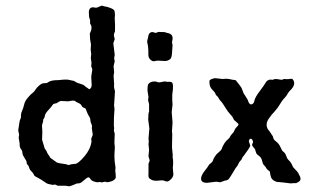

<svg xmlns="http://www.w3.org/2000/svg" viewBox="-20 -635 1111 671"><path d="M291 -579.1V-584Q288.1 -607.4 302.7 -609.4Q306.2 -609.9 312 -608.4Q317.9 -606.9 326.7 -611.8Q335.4 -616.2 338.9 -614.7Q341.8 -612.8 347.7 -612.3Q353.5 -611.8 365.2 -607.4Q377 -603 379.4 -598.1Q381.8 -593.3 381.8 -581.1L380.9 -573.2Q382.8 -547.4 381.8 -524.9Q377.9 -517.1 377.9 -511.7L380.9 -498L376 -483.9L380.9 -443.8L378.9 -431.6L380.9 -420.9L377 -403.8L378.9 -382.8L377 -370.1L378.9 -340.8Q378.9 -338.9 378.4 -335Q377.9 -330.1 381.8 -315.9L378.9 -270Q377.9 -267.1 379.4 -261.2Q380.9 -254.9 379.4 -242.2Q377.9 -229.5 377.9 -196.8L378.9 -187L377.9 -178.7L380.9 -168L379.9 -137.7Q379.9 -130.9 380.9 -126Q381.8 -121.1 380.9 -111.3Q379.9 -101.6 379.9 -86.9Q379.9 -72.3 383.8 -48.8L382.8 -39.1Q382.8 -38.1 384.3 -24.4Q385.7 -10.7 382.8 -11.2Q379.9 -4.9 368.2 -1Q356.4 2.9 353 1.5Q349.1 0 347.2 0Q344.7 0 341.8 1Q338.9 2 337.4 2.4Q335.9 2.9 333.5 2Q331.1 1 330.1 1L320.8 2Q316.4 2 307.6 -1Q298.8 -3.9 294.9 -11.2Q291 -18.6 282.2 -12.2Q273.9 -5.9 268.6 -1Q262.7 3.9 259.8 4.9Q256.8 5.9 252.9 5.9Q249 5.9 247.1 6.8L236.8 11.2Q227.1 15.1 222.2 16.1L209 14.2H182.1Q175.3 10.7 172.4 9.8L164.1 11.2Q146 8.3 141.1 4.4Q135.7 1 133.8 -0.5Q131.8 -2 129.4 -3.4Q127 -4.9 125 -6.3Q123 -7.8 114.3 -12.7Q105.5 -17.6 102.5 -19Q98.6 -22 97.7 -25.9Q95.7 -30.3 90.8 -35.2Q85.9 -40 85 -42Q84 -43.9 83 -45.9Q82 -47.9 81.1 -51.8Q80.1 -55.7 77.6 -57.6Q73.2 -62 73.2 -66.4Q73.2 -70.8 71.3 -73.7Q69.3 -77.1 64.9 -84.5Q60.1 -91.8 59.1 -95.7Q58.1 -99.6 58.1 -102.5Q58.1 -106 57.1 -107.9Q56.2 -109.9 53.7 -113.3Q48.8 -120.1 48.8 -127V-132.8L45.9 -149.9Q44.9 -153.3 45.9 -158.2Q46.9 -163.1 46.9 -165Q45.9 -167 45.9 -168.5L43.9 -178.2V-181.2L48.8 -212.9L53.2 -224.1V-231Q53.2 -239.7 57.1 -247.6Q61 -255.4 64 -268.1Q66.4 -280.8 76.7 -293Q86.9 -305.2 93.8 -310.1Q100.1 -314.9 104 -321.8Q107.9 -328.6 117.2 -336.4Q126.5 -344.2 133.3 -344.2Q140.1 -344.2 142.6 -344.7Q145 -345.2 149.9 -348.6Q159.2 -355 184.1 -355Q210 -357.9 215.8 -356.9L238.8 -352.1Q240.7 -351.1 245.1 -348.1Q249.5 -345.2 260.3 -342.3Q271 -339.4 275.4 -335.4Q279.8 -331.1 282.7 -329.6Q285.6 -328.1 289.6 -324.7Q293 -321.3 296.9 -327.1Q301.8 -331.1 299.8 -347.7Q297.9 -364.3 300.3 -377Q302.7 -389.6 302.7 -392.1Q302.7 -394 298.8 -402.8L299.8 -416L297.9 -428.2Q296.9 -431.2 297.9 -437.5Q298.8 -443.8 298.8 -446.3L296.9 -460.9L297.9 -480L294.9 -497.1Q293.9 -515.1 293.9 -518.1Q299.8 -529.3 299.8 -538.1Q299.8 -546.9 294.9 -551.8Q294.9 -557.6 294.9 -564Q291 -576.2 291 -579.1ZM304.2 -164.1 300.8 -188 301.8 -194.8Q301.8 -196.3 299.3 -202.1Q296.9 -208 296.4 -209.5Q295.9 -210.9 295.9 -214.8Q295.9 -218.8 294.9 -220.7Q293.9 -222.7 293 -225.6Q292 -227.5 290 -230.5Q288.1 -232.9 282.2 -247.1Q280.8 -255.9 274.9 -257.8Q269 -259.8 267.6 -261.7Q266.1 -263.7 264.6 -266.6Q262.7 -271.5 253.4 -275.4Q244.1 -279.3 242.2 -282.2Q236.3 -285.2 219.2 -280.8Q194.8 -282.2 192.4 -282.2Q189.9 -282.2 176.8 -273.9Q171.9 -273.9 166 -271Q164.1 -269 161.6 -265.1Q159.2 -261.2 147.5 -248.5Q135.7 -235.8 136.2 -226.1L130.9 -216.8V-212.9Q130.9 -209.5 128.4 -203.1Q126 -196.8 127 -190.4Q127.9 -184.1 127.9 -170.9L127 -147L136.2 -116.2Q137.2 -114.3 139.6 -111.3Q142.1 -108.4 143.6 -104.5Q145 -99.6 148.9 -94.7Q152.8 -89.8 153.8 -87.4Q154.8 -85 155.8 -83.5Q157.2 -82 164.1 -77.6Q170.9 -73.2 174.3 -70.3Q177.7 -67.4 180.7 -66.4Q183.6 -64.9 210.9 -61L219.2 -58.1L230 -61Q234.4 -61 244.1 -62.5Q253.9 -64 274.9 -88.4Q295.9 -112.8 299.8 -140.1L298.8 -149.9Z M564 -349.1H572.3Q578.1 -349.1 580.6 -347.2Q587.9 -341.3 582 -304.2V-285.2L583 -270L580.1 -243.2L583 -207L581.1 -178.2V-172.9L582 -168L581.1 -120.1L583 -100.1Q584 -97.7 583.5 -90.8Q583 -84 584 -80.6Q585 -77.1 585 -71.3V-62L584 -48.3L585.9 -24.9Q585 -16.6 578.6 -9.8Q567.4 2.4 559.1 -1.5Q550.8 -4.9 546.9 -4.9L535.2 -3.9Q519 -2 510.3 -6.3Q501.5 -10.7 500 -14.6Q498 -18.6 499 -35.2V-63Q502.9 -70.8 502.9 -75.2L500 -85Q499 -86.9 499 -90.8L501 -110.8L499 -130.9L500 -140.6L499 -150.9L502 -186L498 -216.8Q498 -239.3 501 -245.1V-271L498 -283.2Q497.1 -285.2 498 -289.6Q499 -293.9 499 -295.9Q499 -297.9 496.6 -310.5Q494.1 -323.2 497.1 -338.9Q504.9 -352.1 525.9 -350.1Q528.8 -347.2 538.1 -347.2L553.7 -350.1Q554.7 -351.1 558.1 -350.1Q561 -349.1 564 -349.1ZM537.6 -523.4Q541 -522.9 547.9 -522.9H554.7L564 -520Q585.4 -516.6 583 -498L581.1 -486.8L583 -477.1Q583 -476.6 582.5 -469.7Q582 -462.9 581.1 -448.7Q580.1 -434.6 575.7 -429.2Q570.8 -424.8 564.5 -422.9Q558.1 -420.9 544.4 -422.4Q530.8 -423.8 525.4 -422.4Q520 -420.9 516.1 -420.9Q512.2 -420.9 506.3 -425.8Q497.6 -433.6 498.5 -445.8Q499 -458 497.1 -474.1L494.1 -490.2L497.1 -502.9Q499 -514.2 501 -517.1Q508.3 -524.9 515.1 -522.5Q522 -520 523.9 -520Q525.9 -520 529.8 -522Q533.7 -523.9 537.6 -523.4Z M971.7 2.9 951.7 1Q944.8 1 937 -3.9Q929.7 -8.8 927.2 -15.6Q924.8 -22.5 924.3 -27.8Q923.8 -33.2 922.9 -35.2Q921.9 -37.1 918.5 -39.1Q912.6 -43 910.6 -47.4Q908.7 -51.8 905.3 -54.7Q902.3 -58.1 900.4 -60.5Q898.4 -63 896.5 -71.3Q893.6 -84.5 885.7 -89.8Q877.9 -95.2 876 -98.6Q874.5 -102.1 873 -107.4Q871.6 -113.3 870.1 -115.2Q868.7 -117.2 865.2 -121.1Q861.8 -125 861.3 -127Q860.8 -128.9 861.3 -130.9Q861.8 -132.8 862.8 -134.3Q863.8 -135.7 864.3 -137.7Q864.7 -139.6 862.8 -144.5Q861.3 -148.9 857.4 -149.9Q853.5 -150.9 851.6 -147Q849.6 -143.1 849.6 -142.1L854.5 -126Q854.5 -123 846.7 -111.3Q838.9 -99.6 836.9 -97.7Q835.4 -94.7 832 -90.8Q828.6 -86.9 827.6 -85.4Q826.7 -84 825.7 -81.1Q825.2 -78.1 820.3 -73.2Q815.4 -68.4 813 -62Q810.5 -55.2 803.7 -47.9Q781.7 -10.3 777.3 -7.3Q772.5 -4.9 770.5 -4.4Q768.6 -3.9 766.6 -3.9Q764.6 -3.9 763.7 -2.9L749.5 2L735.8 0L703.6 3.9Q676.3 3.9 684.6 -20Q687.5 -28.3 696.3 -39.1Q705.1 -49.8 708 -55.2Q710.4 -60.5 716.8 -64.9Q723.1 -69.3 724.6 -75.2Q726.1 -80.6 730.5 -87.4Q735.8 -96.2 744.6 -103Q753.4 -110.4 754.9 -114.7Q756.3 -119.1 757.8 -122.6Q759.3 -126 764.6 -134.8Q771 -144 776.9 -148.4Q782.7 -152.8 784.2 -157.7Q786.1 -162.1 792 -168Q797.9 -173.8 799.8 -180.2Q801.8 -186 807.1 -190.9Q812.5 -196.3 813.5 -199.2Q814.5 -202.1 805.7 -209Q796.9 -215.8 795.9 -219.7Q794.4 -223.6 791 -228.5Q787.6 -232.9 783.2 -237.3Q776.9 -243.7 766.6 -260.3Q756.3 -277.3 752.9 -280.3Q749 -283.2 745.6 -289.6Q742.2 -295.9 739.3 -298.8Q735.4 -301.8 734.4 -303.7Q733.4 -305.7 731.9 -309.6Q730.5 -313 722.2 -321.3Q713.9 -329.6 712.4 -340.8Q711.4 -352.1 712.4 -354Q718.3 -359.9 731.4 -361.8L758.3 -358.9L769.5 -359.9Q778.3 -359.9 794.4 -356Q800.8 -356 804.7 -354Q804.7 -353 814.5 -341.3Q824.2 -329.6 826.7 -321.3Q829.6 -313 831.1 -309.6Q832.5 -306.6 837.9 -298.8Q843.3 -291 845.2 -287.1Q847.2 -283.2 848.1 -279.8Q849.6 -273.4 856.4 -270Q866.7 -270 869.1 -283.2Q871.6 -295.4 887.7 -316.4Q903.8 -337.9 908.7 -346.7Q913.6 -355.5 924.8 -356.9L933.6 -356Q936.5 -358.9 945.8 -358.9L964.8 -356Q970.7 -358.9 974.1 -358.9Q977.5 -358.9 981.9 -358.4Q986.3 -357.9 994.1 -359.4Q1002 -360.8 1004.4 -356Q1015.1 -339.8 995.1 -319.8Q990.2 -315.9 986.3 -309.1Q982.4 -302.7 980.5 -299.8Q978.5 -296.9 975.6 -293.9Q972.7 -291 968.3 -285.6Q963.9 -280.3 959.5 -272.5Q954.6 -264.2 950.2 -258.3Q945.8 -252.4 939.9 -245.6Q933.6 -239.3 929.7 -234.4Q925.8 -229.5 922.9 -225.1Q903.8 -201.7 917.5 -181.2Q919.9 -179.7 924.8 -171.9Q929.7 -164.1 931.6 -161.6Q933.6 -159.2 934.1 -156.7Q934.6 -154.3 935.5 -151.4Q937.5 -145.5 946.3 -139.2Q954.6 -132.8 959.5 -122.1Q964.8 -110.8 965.8 -109.4Q966.8 -107.9 968.3 -106.4Q969.7 -105 971.2 -104Q976.6 -100.1 980 -90.8Q983.4 -81.1 986.3 -78.1Q988.8 -75.2 992.7 -71.3Q999 -64.5 1004.4 -50.8Q1021.5 -33.7 1023.9 -27.3Q1026.4 -21 1027.8 -20Q1034.7 -4.9 1022.5 1Q1016.6 3.9 1015.6 4.9H1008.8L995.1 5.9Z"/></svg>

Font: AntiqueNobleRegular
Style: Regular
Weight: 400
Version: Version 0.1